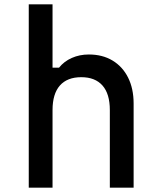

<svg xmlns="http://www.w3.org/2000/svg" viewBox="-20 -868 740 888"><path d="M113 0V-848H223V-555H253Q276 -584 312 -600Q348 -616 391 -616Q454 -616 500.5 -588Q547 -560 572.5 -509Q598 -458 598 -389V0H488V-359Q488 -434 454 -472.5Q420 -511 356 -511Q291 -511 257 -472.5Q223 -434 223 -359V0Z"/></svg>

Font: Martian Mono
Style: Regular
Weight: 400
Monospace: yes
Designer: Roman Shamin
Foundry: Evil Martians
Version: Version 1.000; ttfautohint (v1.8.4.7-5d5b)